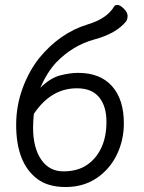

<svg xmlns="http://www.w3.org/2000/svg" viewBox="-20 -735 578 772"><path d="M478 -239Q478 -171 449.5 -112.5Q421 -54 368 -18.5Q315 17 244 17Q173 17 130 -15.5Q87 -48 66 -102.5Q45 -157 45 -233Q45 -309 70.5 -379Q96 -449 138 -502Q221 -603 333 -637Q410 -660 439 -709Q442 -715 452.5 -715Q463 -715 478 -700Q493 -685 493 -671.5Q493 -658 487 -649Q447 -600 360 -576.5Q273 -553 206 -484Q169 -444 142 -382Q183 -422 222.5 -432Q262 -442 294 -442Q383 -442 430.5 -388.5Q478 -335 478 -239ZM113 -222Q113 -141 145.5 -93.5Q178 -46 234.5 -46Q291 -46 328.5 -71Q366 -96 387 -140Q408 -184 408 -246Q408 -308 378.5 -344Q349 -380 289 -380Q185 -380 116 -277Q113 -244 113 -222Z"/></svg>

Font: LXGW WenKai TC
Style: Regular
Weight: 400
Designer: LXGW / Fontworks Inc.
Foundry: LXGW / Fontworks Inc.
Version: Version 1.330